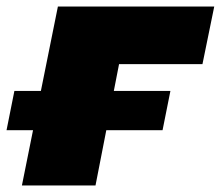

<svg xmlns="http://www.w3.org/2000/svg" viewBox="-32 -567 675 587"><path d="M-12 -169 12 -289H93L145 -547H623L587 -371H332L316 -289H489L465 -169H293L260 0H35L69 -169Z"/></svg>

Font: Montserrat Black
Style: Italic
Weight: 900
Italic angle: -11.3°
Designer: Julieta Ulanovsky
Foundry: Julieta Ulanovsky
Version: Version 9.000; ttfautohint (v1.8.4.7-5d5b)